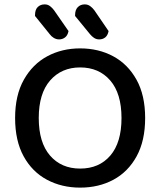

<svg xmlns="http://www.w3.org/2000/svg" viewBox="-20 -843 733 877"><path d="M643 -304Q643 -200 604 -129Q565 -58 498 -22Q431 14 346 14Q262 14 194.5 -22Q127 -58 88 -129Q49 -200 49 -304Q49 -408 89 -479Q129 -550 196 -586Q263 -622 346 -622Q430 -622 497 -586Q564 -550 603.5 -479Q643 -408 643 -304ZM535 -304Q535 -416 483.5 -475.5Q432 -535 346 -535Q261 -535 209 -475.5Q157 -416 157 -304Q157 -192 208.5 -132.5Q260 -73 346 -73Q433 -73 484 -132.5Q535 -192 535 -304ZM207 -687 140 -770V-774Q140 -799 152.5 -811Q165 -823 184 -823Q198 -823 208.5 -815Q219 -807 227 -796L293 -701Q289 -681 277 -672Q265 -663 250 -663Q237 -663 225.5 -670Q214 -677 207 -687ZM391 -687 323 -770V-774Q323 -798 335.5 -810.5Q348 -823 367 -823Q381 -823 392 -815Q403 -807 411 -796L476 -701Q472 -681 460.5 -672Q449 -663 433 -663Q420 -663 409.5 -670Q399 -677 391 -687Z"/></svg>

Font: Baloo Bhaijaan 2 Medium
Style: Regular
Weight: 500
Designer: Sanskriti Dholi, Noopur Datye and Ek Type
Foundry: Ek Type
Version: Version 1.701